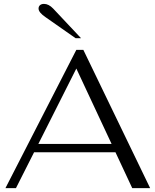

<svg xmlns="http://www.w3.org/2000/svg" viewBox="-20 -966 798 986"><path d="M573 -184H155L62 0H8L372 -710H408L751 0H659ZM553 -227 372 -614 177 -227ZM215 -877Q178 -902 178 -922Q178 -933 185.5 -939.5Q193 -946 206 -946Q230 -946 253 -922L396 -770H368Z"/></svg>

Font: Fahkwang Light
Style: Regular
Weight: 300
Version: Version 1.000; ttfautohint (v1.6)